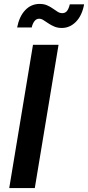

<svg xmlns="http://www.w3.org/2000/svg" viewBox="-20 -955 447 975"><path d="M277.3 -727.5 156.7 0H26.9L147.5 -727.5ZM293.9 -813Q272.5 -813 255.9 -820.1Q239.3 -827.1 225.6 -836.4Q211.9 -845.7 200.7 -852.8Q189.5 -859.9 178.7 -859.9Q164.1 -859.9 154.5 -846.9Q145 -834 141.1 -815.4H66.9Q78.1 -872.1 108.2 -903.6Q138.2 -935.1 181.2 -935.1Q203.1 -935.1 219.2 -928Q235.4 -920.9 248.3 -911.6Q261.2 -902.3 272.5 -895.3Q283.7 -888.2 296.4 -888.2Q311.5 -888.2 320.3 -899.4Q329.1 -910.6 334.5 -933.1H407.2Q396.5 -875.5 365.5 -844.2Q334.5 -813 293.9 -813Z"/></svg>

Font: Inter 16pt SemiBold
Style: Italic
Weight: 600
Italic angle: -9.3988°
Version: Version 4.001;git-66647c0bb